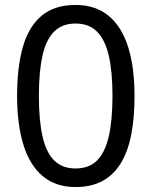

<svg xmlns="http://www.w3.org/2000/svg" viewBox="-20 -745 612 775"><path d="M523 -358Q523 -271 510 -203Q497 -135 468.5 -87.5Q440 -40 394.5 -15Q349 10 285 10Q205 10 152.5 -34Q100 -78 74.5 -160.5Q49 -243 49 -358Q49 -474 72.5 -556Q96 -638 148 -681.5Q200 -725 285 -725Q365 -725 418 -681.5Q471 -638 497 -556Q523 -474 523 -358ZM137 -358Q137 -260 151.5 -195Q166 -130 198.5 -97.5Q231 -65 285 -65Q339 -65 371.5 -97Q404 -129 419 -194.5Q434 -260 434 -358Q434 -456 419 -520.5Q404 -585 371.5 -617.5Q339 -650 285 -650Q231 -650 198.5 -617.5Q166 -585 151.5 -520.5Q137 -456 137 -358Z"/></svg>

Font: lguzrati05
Style: Book
Weight: 400
Designer: Jelle Bosma - Monotype Design Team, Universal Thirst
Foundry: Monotype Imaging Inc.
Version: Version 2.106